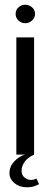

<svg xmlns="http://www.w3.org/2000/svg" viewBox="-20 -653 213 811"><path d="M49 0V-495H124V0ZM86 -555Q70 -555 58 -566.5Q46 -578 46 -594Q46 -611 58 -622Q70 -633 86 -633Q103 -633 115.5 -622Q128 -611 128 -594Q128 -578 115.5 -566.5Q103 -555 86 -555ZM92 138Q62 138 41 120.5Q20 103 20 78Q20 50 41 28Q62 6 89 -1L125 0Q98 11 84.5 30Q71 49 71 68Q71 87 84 97Q97 107 110 107Q118 107 124.5 105Q131 103 134 101L145 125Q139 128 126.5 133Q114 138 92 138Z"/></svg>

Font: Alumni Sans Medium
Style: Regular
Weight: 500
Designer: Robert E. Leuschke
Foundry: Robert E. Leuschke
Version: Version 1.018